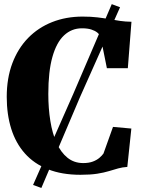

<svg xmlns="http://www.w3.org/2000/svg" viewBox="-20 -832 696 926"><path d="M139.5 60 333.5 -379.5 519 -812 559 -797 366 -364 179.5 74.5ZM368 11Q278 11 211 -15.8Q144 -42.5 100 -92Q56 -141.5 34.2 -210.8Q12.5 -280 12.5 -364.5Q12.5 -455 39.5 -526.8Q66.5 -598.5 115.5 -648.8Q164.5 -699 231.5 -725.5Q298.5 -752 378.5 -752Q419 -752 450 -748.2Q481 -744.5 507 -739.8Q533 -735 558.8 -731.2Q584.5 -727.5 614 -727L596.5 -503H495.5L464.5 -657Q460 -666.5 449 -675.2Q438 -684 420 -689.8Q402 -695.5 375 -695.5Q325.5 -695.5 289 -661.5Q252.5 -627.5 232.8 -557.5Q213 -487.5 213 -379Q213 -309.5 222.8 -248.8Q232.5 -188 253 -142.5Q273.5 -97 305.5 -71.2Q337.5 -45.5 381.5 -45.5Q408.5 -45.5 427.8 -52.8Q447 -60 459.5 -70.8Q472 -81.5 479 -91.5L525 -220L613.5 -212L594 -27Q570.5 -25.5 550 -19.8Q529.5 -14 505.8 -6.8Q482 0.5 449 5.8Q416 11 368 11Z"/></svg>

Font: Merriweather 60pt Black
Style: Regular
Weight: 900
Version: Version 2.100